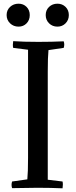

<svg xmlns="http://www.w3.org/2000/svg" viewBox="-20 -1023 414 1046"><path d="M132.8 -752 51.8 -762.2Q48.3 -776.9 51.8 -798.8Q106.4 -794.9 189 -794.9Q262.7 -794.9 327.1 -797.9Q333 -780.3 327.1 -762.2L244.1 -750Q240.2 -711.9 240.2 -632.8V-43.9L320.8 -34.2Q324.2 -19.5 320.8 2.9Q257.8 0 184.1 0Q129.9 0 45.9 2Q40 -16.1 45.9 -34.2L128.9 -45.9Q132.8 -84 132.8 -163.1ZM81.1 -1002.9Q107.4 -1002.9 124.8 -985.4Q142.1 -967.8 142.1 -940.9Q142.1 -913.6 124.8 -895.8Q107.4 -877.9 81.1 -877.9Q53.7 -877.9 34.9 -896Q16.1 -914.1 16.1 -940.9Q16.1 -967.8 34.9 -985.4Q53.7 -1002.9 81.1 -1002.9ZM293 -1002.9Q319.3 -1002.9 337.2 -985.4Q355 -967.8 355 -940.9Q355 -914.1 337.2 -896Q319.3 -877.9 293 -877.9Q265.6 -877.9 247.3 -896Q229 -914.1 229 -940.9Q229 -967.8 247.3 -985.4Q265.6 -1002.9 293 -1002.9Z"/></svg>

Font: Adamina
Style: Regular
Weight: 400
Designer: Cyreal (www.cyreal.org)
Foundry: Cyreal (www.cyreal.org)
Version: Version 1.010